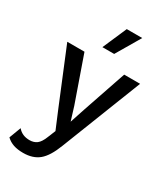

<svg xmlns="http://www.w3.org/2000/svg" viewBox="-231 -845 1008 1160"><g transform="rotate(30 273.0 -265.5)"><path d="M314 59Q281 145 239 180Q197 215 129 215Q90 215 61.5 205.5Q33 196 11 175L42 93Q72 129 124 129Q154 129 174.5 113.5Q195 98 211 57L233 3L181 -121L25 -500H145L255 -186L284 -92L318 -195L422 -500H533ZM406 -746 307 -578H225L298 -746Z"/></g></svg>

Font: Work Sans Medium
Style: Regular
Weight: 500
Designer: Wei Huang
Foundry: Wei Huang
Version: Version 1.500